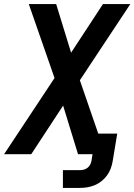

<svg xmlns="http://www.w3.org/2000/svg" viewBox="-24 -755 658 940"><path d="M284 165V78H367Q377 78 386.5 75.5Q396 73 404.5 66.5Q413 60 417.5 51Q422 42 424 32L429 0H358L285 -238L129 0H-4L243 -373L117 -735H251L324 -497L480 -735H614L367 -362L457 -101H550L528 32Q525 51 518.5 69Q512 87 500.5 103Q489 119 473.5 131.5Q458 144 440 151.5Q422 159 403.5 162Q385 165 367 165Z"/></svg>

Font: Zed Sans Extended
Style: Bold Italic
Weight: 700
Width: 7
Italic angle: -9°
Designer: Belleve Invis
Foundry: Belleve Invis
Version: Version 1.0.0; ttfautohint (v1.8.4)